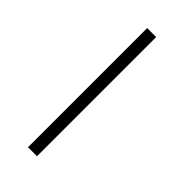

<svg xmlns="http://www.w3.org/2000/svg" viewBox="-273 -784 1007 1007"><g transform="rotate(45 230.0 -281.0)"><path d="M168.5 -722.7H235.4V161.1H168.5Z"/></g></svg>

Font: Carlito
Style: Italic
Weight: 400
Italic angle: -7°
Designer: Lukasz Dziedzic
Foundry: tyPoland Lukasz Dziedzic
Version: Version 1.104